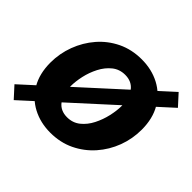

<svg xmlns="http://www.w3.org/2000/svg" viewBox="-160 -719 910 910"><g transform="rotate(45 295.5 -264.0)"><path d="M264.6 12.7Q198.7 12.7 145.5 -15.1Q92.3 -43 61.3 -95.7Q30.3 -148.4 30.3 -223.1Q30.3 -283.7 51.5 -340.6Q72.8 -397.5 111.6 -442.4Q150.4 -487.3 204.8 -513.7Q259.3 -540 326.2 -540Q392.6 -540 445.8 -512.2Q499 -484.4 530.3 -431.6Q561.5 -378.9 561.5 -303.7Q561.5 -242.7 540.3 -186Q519 -129.4 479.5 -84.5Q439.9 -39.6 385.5 -13.4Q331.1 12.7 264.6 12.7ZM269 -95.2Q307.1 -95.2 334.7 -117.4Q362.3 -139.6 379.9 -174.3Q397.5 -209 406 -246.8Q414.6 -284.7 414.6 -315.4Q414.6 -369.1 390.6 -400.9Q366.7 -432.6 322.3 -432.6Q284.7 -432.6 257.1 -410.4Q229.5 -388.2 211.7 -353.5Q193.8 -318.8 185.5 -281Q177.2 -243.2 177.2 -211.9Q177.2 -158.2 201.2 -126.7Q225.1 -95.2 269 -95.2ZM33.2 25.9 -17.6 -29.8 558.6 -554.2 609.4 -498.5Z"/></g></svg>

Font: Schibsted Grotesk
Style: Bold Italic
Weight: 700
Italic angle: -12°
Designer: Bakken & Baeck AS, Henrik Kongsvoll
Foundry: Schibsted ASA
Version: Version 1.100;gftools[0.9.25]